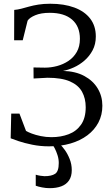

<svg xmlns="http://www.w3.org/2000/svg" viewBox="-20 -771 595 1026"><path d="M242 11Q194.5 11 152 2.2Q109.5 -6.5 79.2 -16.8Q49 -27 37 -32L40 -164H84L119 -71.5Q128.5 -65.5 149.2 -57.5Q170 -49.5 197.8 -43.8Q225.5 -38 255 -38Q305.5 -38 347 -53.8Q388.5 -69.5 413.2 -105Q438 -140.5 438 -198Q438 -245 418.5 -280.5Q399 -316 354.2 -335.8Q309.5 -355.5 234 -355.5L159.5 -351.5L159 -410.5L220 -409.5Q252.5 -409.5 285.2 -418.2Q318 -427 345.8 -445.5Q373.5 -464 390.2 -493.2Q407 -522.5 407 -563.5Q407 -630 365.2 -666.2Q323.5 -702.5 246 -702.5Q199 -702.5 168.2 -689.5Q137.5 -676.5 127.5 -660.5L101.5 -556H55.5L56 -718Q74.5 -719.5 93.8 -724.5Q113 -729.5 135.2 -735.8Q157.5 -742 185.2 -746.5Q213 -751 248.5 -751Q322.5 -751 377.2 -730.8Q432 -710.5 462 -671.5Q492 -632.5 492 -576Q492 -534.5 475 -502.5Q458 -470.5 431.5 -447.5Q405 -424.5 374.5 -410.8Q344 -397 316.5 -392Q383 -390.5 430 -365.2Q477 -340 502 -298.5Q527 -257 527 -206Q527 -156.5 506 -116.5Q485 -76.5 447 -48Q409 -19.5 356.8 -4.2Q304.5 11 242 11ZM245.5 234.5Q225.5 234.5 205 230.5Q184.5 226.5 171 221.5V162.5Q181.5 166 196 168.2Q210.5 170.5 218 170.5Q255 170.5 274.5 157.8Q294 145 294 100Q294 79 287.5 58.5Q281 38 272.8 22.2Q264.5 6.5 260 0H282.5H300.5Q311 9.5 326 30Q341 50.5 352.2 78.5Q363.5 106.5 363.5 138Q363.5 171.5 349 193Q334.5 214.5 308 224.5Q281.5 234.5 245.5 234.5Z"/></svg>

Font: Merriweather 20pt Light
Style: Regular
Weight: 300
Version: Version 2.100